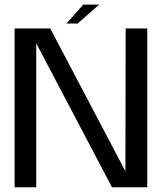

<svg xmlns="http://www.w3.org/2000/svg" viewBox="-20 -796 714 816"><path d="M42 0H134V-612L456 0H606V-675H514L513 -68L193.5 -675H42ZM262.5 -696H310L401.5 -776.5H334Z"/></svg>

Font: Anybody
Style: Regular
Weight: 400
Designer: Tyler Finck
Foundry: Etcetera Type Company
Version: Version 1.110